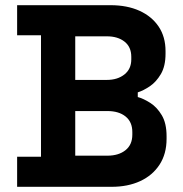

<svg xmlns="http://www.w3.org/2000/svg" viewBox="-20 -720 704 740"><path d="M46 0V-116H138V-584H46V-700H406Q470 -700 517.5 -678.5Q565 -657 591.5 -617.5Q618 -578 618 -523V-513Q618 -465 600 -434.5Q582 -404 557.5 -387.5Q533 -371 511 -364V-346Q533 -340 559 -323.5Q585 -307 603.5 -276Q622 -245 622 -195V-185Q622 -127 595 -85.5Q568 -44 520.5 -22Q473 0 410 0ZM270 -120H394Q437 -120 463.5 -141Q490 -162 490 -201V-211Q490 -250 464 -271Q438 -292 394 -292H270ZM270 -412H392Q433 -412 459.5 -433Q486 -454 486 -491V-501Q486 -539 460 -559.5Q434 -580 392 -580H270Z"/></svg>

Font: Space Grotesk
Style: Bold
Weight: 700
Designer: Florian Karsten
Foundry: Florian Karsten
Version: Version 2.000